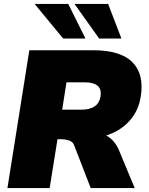

<svg xmlns="http://www.w3.org/2000/svg" viewBox="-20 -962 760 982"><path d="M18 0 130 -705H457Q597 -705 657.5 -643.5Q718 -582 700 -469Q689 -396 642.5 -344Q596 -292 523 -269Q546 -257 562.5 -237Q579 -217 590 -190L669 0H444L358 -222Q352 -237 332.5 -243.5Q313 -250 294 -250H274L234 0ZM298 -401H395Q483 -401 494 -468Q500 -506 479 -523.5Q458 -541 413 -541H320ZM487 -765 361 -942H533L601 -765ZM303 -765 157 -942H329L417 -765Z"/></svg>

Font: Mulish ExtraBlack
Style: Italic
Weight: 1000
Italic angle: -9°
Designer: Vernon Adams
Foundry: Vernon Adams
Version: Version 3.603; ttfautohint (v1.8.3)